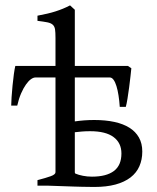

<svg xmlns="http://www.w3.org/2000/svg" viewBox="-20 -704 594 728"><path d="M321.8 -206.5Q304.7 -206.5 290.5 -205.3Q276.4 -204.1 263.7 -202.6V-50.8Q263.7 -47.9 265.6 -45.9Q278.3 -40.5 294.7 -37.4Q311 -34.2 328.6 -34.2Q383.3 -34.2 411.9 -55.7Q440.4 -77.1 440.4 -122.1Q440.4 -162.1 410.6 -184.3Q380.9 -206.5 321.8 -206.5ZM478 -445.3Q477.1 -436 474.9 -415.8Q472.7 -395.5 469.7 -373Q466.8 -350.6 463.4 -329.8Q460 -309.1 457 -298.8H434.1Q432.6 -321.8 429.4 -342Q426.3 -362.3 421.6 -377.4Q417 -392.6 410.6 -401.4Q404.3 -410.2 396.5 -410.2H263.7V-243.7Q280.3 -246.1 299.1 -247.6Q317.9 -249 337.4 -249Q379.9 -249 413.6 -241.7Q447.3 -234.4 470.7 -219.7Q494.1 -205.1 506.8 -182.6Q519.5 -160.2 519.5 -129.4Q519.5 -98.6 508.5 -73.7Q497.6 -48.8 474.9 -31.2Q452.1 -13.7 418 -4.4Q383.8 4.9 337.4 4.9Q328.6 4.9 316.2 4.6Q303.7 4.4 289.8 4.2Q275.9 3.9 261 3.4Q246.1 2.9 231.9 2.4Q198.2 1.5 161.6 0H122.1V-21Q154.3 -29.3 172.4 -35.9Q190.4 -42.5 190.4 -50.8V-410.2H114.3Q106.4 -410.2 97.2 -403.6Q87.9 -397 78.4 -383.5Q68.8 -370.1 60.1 -350.1Q51.3 -330.1 45.4 -303.7H22.5Q22.5 -314.5 23.9 -335.7Q25.4 -356.9 27.6 -380.1Q29.8 -403.3 32.7 -423.8Q35.6 -444.3 38.1 -454.1H190.4V-560.5Q190.4 -581.1 188.7 -592.5Q187 -604 179.9 -610.4Q172.9 -616.7 159.2 -619.4Q145.5 -622.1 122.1 -625V-644.5Q142.6 -648.4 159.4 -652.3Q176.3 -656.2 190.7 -660.9Q205.1 -665.5 218.3 -670.9Q231.4 -676.3 245.6 -683.6L263.7 -667V-454.1H464.8Z"/></svg>

Font: Noto Serif Devanagari
Style: Bold
Weight: 700
Designer: Monotype Design Team
Foundry: Monotype Imaging Inc.
Version: Version 1.01